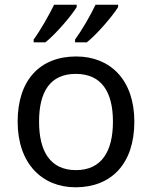

<svg xmlns="http://www.w3.org/2000/svg" viewBox="-20 -786 645 816"><path d="M482 -756V-766H386C365 -721 327 -656 299 -618V-606H349C394 -642 461 -721 482 -756ZM306 -756V-766H210C188 -721 151 -656 123 -618V-606H173C218 -642 285 -721 306 -756ZM551 -269C551 -446 449 -546 304 -546C150 -546 55 -446 55 -269C55 -91 159 10 301 10C454 10 551 -91 551 -269ZM146 -269C146 -396 193 -472 302 -472C411 -472 460 -396 460 -269C460 -142 411 -63 303 -63C194 -63 146 -142 146 -269Z"/></svg>

Font: Noto Sans Bengali
Style: Regular
Weight: 400
Designer: Jelle Bosma - Monotype Design Team
Foundry: Monotype Imaging Inc.
Version: Version 2.003